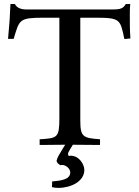

<svg xmlns="http://www.w3.org/2000/svg" viewBox="-20 -720 693 954"><path d="M346 -7.4H308C298 7.6 289 23.6 280 38.6L271 53.6C266 62.6 263 70.6 261 79.6C263 88.6 269 94.6 280 100.6C283 100.6 286 99.6 289 99.6C307 99.6 329 117.6 329 136.6C329 172.6 283 177.6 239 181.6C239 190.6 239 200.6 238 209.6C249 212.6 259 213.6 270 213.6C332 213.6 399 181.6 399 124.6C399 96.6 373 53.6 331 53.6C328 53.6 324 54.6 322 55.6C319 51.6 318 47.6 318 43.6C318 36.6 336 9.6 346 -7.4ZM628 -529C625 -567 625 -605 625 -640C625 -661 625 -680 627 -700H605C592 -678 579 -673 538 -673H112C82 -673 63 -682 54 -700H32C30 -644 26 -588 20 -527H48C77 -624 74 -632 202 -632H275V-131C275 -35 264 -33 177 -28V0H212C247 0 279 -1 317 -1C358 -1 400 0 441 0H477V-28C392 -34 379 -40 379 -122V-632H452C579 -632 577 -624 598 -526Z"/></svg>

Font: Sibila
Style: Regular
Weight: 400
Designer: Stefan Peev
Foundry: Context Ltd
Version: Version 1.000